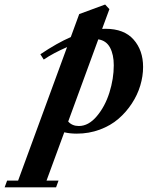

<svg xmlns="http://www.w3.org/2000/svg" viewBox="-176 -570 658 835"><path d="M157.7 11.2Q128.4 11.2 103.5 5.4L26.4 215.3H78.6L67.9 244.6H-155.8L-145 215.3H-97.2L115.7 -365.2Q55.2 -338.9 14.2 -311L-0.5 -334Q72.8 -383.3 131.8 -408.7L168.5 -508.8L281.2 -550.3L299.8 -530.3L268.1 -444.3Q272.9 -444.8 282.7 -444.8Q363.8 -444.8 405 -397.9Q446.3 -351.1 446.3 -278.8Q446.3 -238.8 434.1 -198Q421.9 -157.2 397.2 -119.6Q372.6 -82 338.9 -53Q305.2 -23.9 258.1 -6.3Q210.9 11.2 157.7 11.2ZM318.8 -286.1Q318.8 -332.5 302.5 -363Q286.1 -393.6 251.5 -398.9L120.6 -41.5Q137.7 -22 167 -22Q209 -22 244.9 -64.5Q280.8 -106.9 299.8 -167.2Q318.8 -227.5 318.8 -286.1Z"/></svg>

Font: Elstob Grade
Style: Italic
Weight: 400
Italic angle: -20°
Designer: Peter S. Baker
Version: Version 1.015